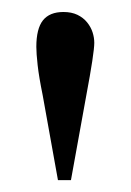

<svg xmlns="http://www.w3.org/2000/svg" viewBox="-20 -698 221 325"><path d="M139.6 -625.5Q139.6 -617.2 136.2 -594.7Q132.8 -572.3 126 -536.1L100.1 -393.1H78.1L52.2 -537.1Q45.9 -567.9 43.7 -587.9Q41.5 -607.9 41.5 -618.7Q41.5 -649.4 52.7 -663.6Q64 -677.7 87.4 -677.7Q101.1 -677.7 111.1 -672.9Q121.1 -668 127.4 -660.2Q133.8 -652.3 136.7 -643.3Q139.6 -634.3 139.6 -625.5Z"/></svg>

Font: Doulos SIL Cyr
Style: Regular
Weight: 400
Designer: Walt Agee, Victor Gaultney, Peter Martin, Debbi Hosken, Becca Hirsbrunner
Foundry: SIL International
Version: Version 5.000